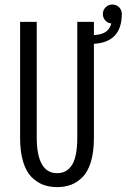

<svg xmlns="http://www.w3.org/2000/svg" viewBox="-20 -794 544 826"><path d="M225.5 11Q193 11 166.2 1Q139.5 -9 116.2 -31.8Q93 -54.5 79.8 -97.2Q66.5 -140 66.5 -199.5V-700H138V-204.5Q138 -49 225.5 -49Q268 -49 290.2 -85Q312.5 -121 312.5 -203V-700H384V-643Q415 -644.5 433.5 -656Q452 -667.5 459 -693Q443.5 -694.5 433 -706Q422.5 -717.5 422.5 -733.5Q422.5 -750.5 434.2 -762.5Q446 -774.5 463 -774.5Q481 -774.5 492.5 -762.8Q504 -751 504 -733.5V-733Q503.5 -612.5 384 -605.5V-199.5Q384 -140 371 -97.5Q358 -55 335 -32Q312 -9 285.2 1Q258.5 11 225.5 11Z"/></svg>

Font: League Mono Condensed Light
Style: Regular
Weight: 300
Width: 1
Designer: Tyler Finck
Foundry: The League of Moveable Type / Tyler Finck
Version: Version 2.210